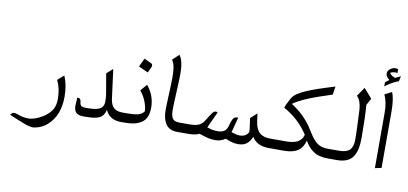

<svg xmlns="http://www.w3.org/2000/svg" viewBox="-89 -1187 3559 1676"><g transform="rotate(10 1690.0 -348.5)"><path d="M71.3 86.9Q77.1 83.5 85.4 83.5Q93.8 83.5 102.3 85.7Q110.8 87.9 122.1 92.3Q167 109.9 214.4 109.9Q271 109.9 340.8 66.9Q388.7 36.1 414.3 -1.7Q439.9 -39.6 439.9 -101.6Q439.9 -193.8 404.8 -265.6L460 -314Q494.1 -234.9 494.1 -130.9Q494.1 34.2 395 124Q350.6 164.6 290 176.8Q287.1 177.2 282.7 178.2Q273.9 180.2 271 180.2Q231.4 180.2 168.5 153.3Q147 145.5 104.2 127.4Q61.5 109.4 53.2 106Q64.9 89.8 71.3 86.9Z M600.6 -71.8 605 -144Q623.5 -143.6 630.9 -135Q638.2 -126.5 639.2 -108.4Q641.6 -85.4 652.8 -76.9Q664.1 -68.4 688.2 -68.4Q712.4 -68.4 725.6 -68.6Q738.8 -68.8 758.1 -70.6Q777.3 -72.3 788.8 -75.4Q800.3 -78.6 813.7 -84.7Q827.1 -90.8 834.5 -99.6Q851.6 -120.1 851.6 -151.9Q851.6 -188.5 847.7 -212.6Q843.8 -236.8 842.8 -242.9Q841.8 -249 838.4 -267.8Q835 -286.6 830.3 -314.9Q825.7 -343.3 816.4 -396L870.6 -444.3L904.8 -182.6Q912.1 -132.3 938 -107.9Q963.9 -83.5 1016.6 -83.5V0Q914.1 0 878.4 -83.5Q868.7 -45.9 850.8 -26.9Q833 -7.8 796.4 0.7Q759.8 9.3 691.4 9.3Q638.2 9.3 619.4 -11.7Q600.6 -32.7 600.6 -71.8Z M1015.1 -83.5H1059.6Q1117.2 -83.5 1153.3 -92.5Q1189.5 -101.6 1207 -129.9Q1197.3 -225.6 1135.3 -301.8L1186 -359.4Q1255.4 -275.4 1255.4 -168.5Q1255.4 -69.8 1194.8 -32.7Q1165.5 -14.6 1130.9 -7.3Q1096.2 0 1049.3 0H1015.1Q1000 0 987.3 -12.7Q974.6 -25.4 974.6 -41.7Q974.6 -58.1 986.8 -70.8Q999 -83.5 1015.1 -83.5ZM1199.2 -531.7Q1199.2 -522.9 1194.8 -514.2L1172.4 -466.3L1088.4 -504.9L1124 -580.1L1182.6 -553.2Q1199.2 -546.4 1199.2 -531.7Z M1455.1 -505.9Q1455.1 -458.5 1449.2 -343.3Q1443.4 -228 1443.4 -179.4Q1443.4 -130.9 1459.2 -107.2Q1475.1 -83.5 1518.6 -83.5H1548.8V0H1512.7Q1478.5 0 1452.9 -12.9Q1427.2 -25.9 1412.1 -49.3Q1382.8 -95.7 1382.8 -169.9Q1382.8 -210 1387.5 -312Q1392.1 -414.1 1392.1 -462.9Q1392.1 -511.7 1386.2 -548.8Q1380.4 -585.9 1361.8 -613.3L1418.5 -666.5Q1455.1 -616.7 1455.1 -505.9Z M1547.4 -83.5H1612.3Q1658.7 -83.5 1687.3 -94.7Q1715.8 -106 1734.4 -132.3Q1739.3 -139.6 1750.5 -158.2Q1774.4 -196.8 1788.3 -215.1Q1802.2 -233.4 1817.4 -233.4Q1823.7 -233.4 1834 -228.5L1767.6 -85Q1775.9 -82.5 1789.1 -78.4Q1802.2 -74.2 1808.6 -72.3Q1827.6 -67.4 1860.8 -67.4Q1894 -67.4 1915 -78.9Q1936 -90.3 1946.8 -119.1Q1949.2 -126 1953.4 -141.4Q1957.5 -156.7 1961.2 -167.5Q1964.8 -178.2 1971.2 -190.4Q1983.4 -214.8 2008.3 -214.8H2018.6L1983.4 -80.1Q2030.8 -64 2055.7 -64Q2114.7 -64 2135.7 -108.4Q2134.8 -141.1 2128.4 -178Q2122.1 -214.8 2120.6 -228.5L2177.7 -280.8Q2187 -201.7 2194.8 -174.8Q2211.4 -117.2 2253.4 -97.7Q2274.4 -87.9 2293.2 -85.7Q2312 -83.5 2346.7 -83.5V0H2329.1Q2219.7 0 2177.7 -73.2Q2160.6 -31.7 2132.6 -9.5Q2104.5 12.7 2058.1 12.7Q2027.3 12.7 2006.3 6.6Q1985.4 0.5 1980.2 -1.2Q1975.1 -2.9 1961.4 -8.3Q1947.8 -13.7 1943.4 -15.1Q1928.2 -3.4 1904.5 4.9Q1880.9 13.2 1860.1 13.2Q1839.4 13.2 1823.7 11.7Q1808.1 10.3 1792.5 6.6Q1776.9 2.9 1767.1 0Q1740.7 -7.8 1710.9 -17.6Q1675.8 0 1609.9 0H1547.4Q1532.2 0 1519.5 -12.7Q1506.8 -25.4 1506.8 -41.7Q1506.8 -58.1 1519 -70.8Q1531.2 -83.5 1547.4 -83.5Z M2346.2 -83.5H2466.8Q2529.3 -83.5 2566.9 -103Q2604.5 -122.6 2617.2 -168.5Q2534.2 -296.9 2399.4 -370.1Q2407.2 -398.9 2436 -450.2Q2453.6 -484.9 2486.3 -505.9Q2528.3 -532.7 2565.4 -546.9Q2642.6 -580.1 2807.6 -629.9L2796.4 -556.6Q2782.7 -551.8 2738.3 -537.1Q2693.8 -522.5 2675.3 -516.1Q2656.7 -509.8 2619.4 -495.6Q2582 -481.4 2560.1 -471.2Q2498.5 -442.9 2458.5 -415Q2513.2 -379.9 2554.7 -341.3Q2596.2 -302.7 2632.8 -252.4Q2642.1 -239.3 2659.9 -210Q2677.7 -180.7 2690.9 -162.8Q2704.1 -145 2724.6 -124.5Q2765.6 -83.5 2832 -83.5H2877.9V0H2851.1Q2768.6 0 2719.7 -34.2Q2695.3 -51.3 2678 -71.8Q2660.6 -92.3 2643.6 -121.6Q2627.9 -58.6 2584 -29.3Q2540 0 2460.4 0H2346.2Q2330.6 0 2317.6 -12.7Q2304.7 -25.4 2304.7 -41.5Q2305.7 -57.6 2318.1 -70.6Q2330.6 -83.5 2346.2 -83.5Z M2877.4 -83.5H2935.1Q3001 -83.5 3029.5 -111.6Q3058.1 -139.6 3058.1 -204.1Q3058.1 -264.6 3053.5 -359.9Q3048.8 -455.1 3048.3 -470.7Q3042.5 -548.3 3005.9 -583.5L3060.5 -662.6L3133.3 -579.1L3100.6 -519Q3109.9 -402.3 3109.9 -228.5Q3109.9 -172.9 3101.6 -133.1Q3093.3 -93.3 3073.7 -62Q3034.2 0 2930.7 0H2877.4Q2861.3 0 2848.6 -12.7Q2835.9 -25.4 2835.9 -41.5Q2835.9 -57.6 2848.6 -70.6Q2861.3 -83.5 2877.4 -83.5Z M3327.1 -492.7V0L3270 11.7V-479Q3270 -573.2 3239.7 -636.7L3302.2 -668.5Q3327.1 -615.2 3327.1 -492.7ZM3227.5 -818.4Q3227.5 -843.8 3249.3 -861.1Q3271 -878.4 3298.8 -878.4Q3304.2 -878.4 3310.8 -876.5Q3317.4 -874.5 3319.8 -874V-839.4L3307.6 -841.8H3298.8Q3274.9 -841.8 3256.3 -830.1Q3273.9 -805.2 3306.6 -794.9L3355 -817.4L3344.7 -772Q3291 -753.9 3226.6 -705.1V-741.7Q3231 -744.6 3243.4 -754.6Q3255.9 -764.6 3260.7 -767.6Q3250 -776.9 3245.4 -781.5Q3240.7 -786.1 3234.1 -797.1Q3227.5 -808.1 3227.5 -818.4Z"/></g></svg>

Font: VizhehAzad
Style: Regular
Weight: 400
Designer: damoon khanjanzadeh
Foundry: http://font-store.ir
Version: Version:0.0.3;RFB:1.2.5;Building:2016-04-04 21:25:54.909891